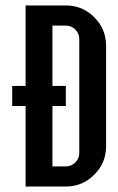

<svg xmlns="http://www.w3.org/2000/svg" viewBox="-20 -679 431 699"><path d="M170.9 -293V-73.2H219.7Q239.7 -73.2 254.2 -87.6Q268.6 -102.1 268.6 -122.1V-537.1Q268.6 -557.1 254.2 -571.5Q239.7 -585.9 219.7 -585.9H170.9V-366.2H219.7V-293ZM73.2 -366.2V-659.2H219.7Q280.3 -659.2 323.2 -616.2Q366.2 -573.2 366.2 -512.7V-146.5Q366.2 -85.9 323.2 -43Q280.3 0 219.7 0H73.2V-293H24.4V-366.2Z"/></svg>

Font: Alegre Sans
Style: Regular
Weight: 400
Width: 3
Designer: GrandChaos9000
Version: Version 1.2.6 - August 1, 2014